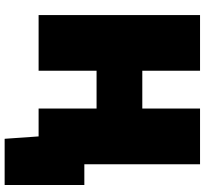

<svg xmlns="http://www.w3.org/2000/svg" viewBox="-48 -706 903 848"><g transform="rotate(90 404.0 -281.5)"><path d="M46 0V-713H292V-458H459V-713H705V-202H796.5V150H592.5L582 0H459V-256H292V0Z"/></g></svg>

Font: Commissioner Black
Style: Regular
Weight: 900
Designer: Kostas Bartsokas
Foundry: Kostas Bartsokas
Version: Version 1.000; ttfautohint (v1.8.3)